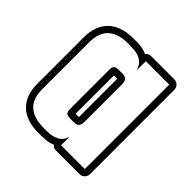

<svg xmlns="http://www.w3.org/2000/svg" viewBox="-153 -645 796 796"><g transform="rotate(45 245.0 -247.0)"><path d="M265.6 -513.7Q269.5 -519 275.9 -522.2Q282.2 -525.4 289.1 -525.4H426.3Q438.5 -525.4 447.5 -516.4Q456.5 -507.3 456.5 -495.1V0Q456.5 12.2 447.5 21.2Q438.5 30.3 426.3 30.3H287.1Q272.9 30.3 264.2 19Q247.1 27.3 225.1 28.8Q203.1 30.3 184.1 30.3Q149.9 30.3 122.6 21.5Q95.2 12.7 76.2 -5.1Q57.1 -22.9 47.1 -49.3Q37.1 -75.7 37.1 -110.8V-383.8Q37.1 -418.9 47.4 -445.3Q57.6 -471.7 76.7 -489.5Q95.7 -507.3 122.8 -516.4Q149.9 -525.4 184.1 -525.4H208Q222.7 -525.4 237.3 -522.7Q252 -520 265.6 -513.7ZM237.3 -359.9V-135.3H256.8V-359.9ZM426.3 -495.1H289.1V-439Q284.2 -459.5 273.7 -470.7Q263.2 -481.9 249 -487.5Q234.9 -493.2 218.3 -494.1Q201.7 -495.1 184.1 -495.1Q127.9 -495.1 97.7 -468.3Q67.4 -441.4 67.4 -383.8V-110.8Q67.4 -52.7 97.7 -26.4Q127.9 0 184.1 0H208Q234.9 0 256.6 -11Q278.3 -22 287.1 -49.3V0H426.3ZM207 -365.2Q207 -379.9 213.6 -385Q220.2 -390.1 234.4 -390.1H257.3Q273.9 -390.1 280.5 -381.8Q287.1 -373.5 287.1 -357.9V-137.2Q287.1 -121.6 280.5 -113.3Q273.9 -105 257.3 -105H234.4Q221.2 -105 214.1 -110.4Q207 -115.7 207 -129.9Z"/></g></svg>

Font: Akaash Gobhi Outlined
Style: Regular
Weight: 400
Designer: Kulbir Singh Thind, MD
Foundry: Punjab Online
Version: Version 1.200